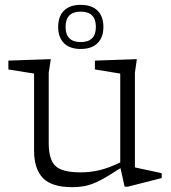

<svg xmlns="http://www.w3.org/2000/svg" viewBox="-20 -762 704 792"><path d="M181 -172Q181 -103.5 209 -77.2Q237 -51 312.5 -51Q352 -51 391 -60.2Q430 -69.5 476 -92V-458.5L371.5 -475.5V-512L544.5 -518L536.5 -462V-71.5Q542.5 -70 565.2 -65.2Q588 -60.5 612.2 -55.2Q636.5 -50 647 -47.5V-27.5L507.5 8H494L477 -68.5Q426.5 -35.5 394 -18.5Q361.5 -1.5 335.2 4.2Q309 10 277.5 10Q193 10 156.8 -27.8Q120.5 -65.5 120.5 -142V-458.5L14.5 -475.5V-512L189.5 -518L181 -462ZM313 -742Q358 -742 382.2 -718.2Q406.5 -694.5 406.5 -651Q406.5 -607.5 382.2 -583.8Q358 -560 313 -560Q268 -560 244 -583.8Q220 -607.5 220 -651Q220 -694.5 244 -718.2Q268 -742 313 -742ZM313 -588.5Q375.5 -588.5 375.5 -651Q375.5 -714 313 -714Q250.5 -714 250.5 -651Q250.5 -588.5 313 -588.5Z"/></svg>

Font: Newsreader 6pt Light
Style: Regular
Weight: 300
Designer: Hugues Gentile
Foundry: Production Type
Version: Version 1.003; ttfautohint (v1.8.3)